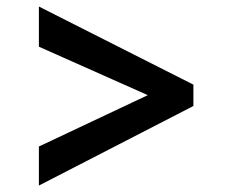

<svg xmlns="http://www.w3.org/2000/svg" viewBox="-20 -664 690 588"><path d="M99.1 -95.7 572.3 -339.4V-404.8L99.1 -644V-521L432.6 -372.6L99.1 -215.3Z"/></svg>

Font: Merriweather
Style: Bold
Weight: 700
Designer: Eben Sorkin ( eben@eyebytes.com )
Foundry: Sorkin Type Co.
Version: Version 1.003